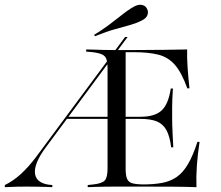

<svg xmlns="http://www.w3.org/2000/svg" viewBox="-29 -776 915 796"><path d="M-8.9 0V-8.9Q25 -25 57.3 -54.4Q89.5 -83.9 121 -125.8L489.5 -622.6H500L160.5 -164.5Q134.7 -129.8 123.8 -102Q112.9 -74.2 116.5 -53.6Q120.2 -33.1 138.3 -21.8Q156.5 -10.5 187.9 -8.9V0Q176.6 -0.8 160.1 -1.2Q143.5 -1.6 123 -2Q102.4 -2.4 79 -2.4Q58.9 -2.4 40.7 -2Q22.6 -1.6 -8.9 0ZM242.7 -283.1 249.2 -291.9H592.7V-283.1ZM446.8 -2.4Q423.4 -2.4 403.2 -2Q383.1 -1.6 366.1 -1.2Q349.2 -0.8 334.7 0V-8.9L357.3 -11.3Q394.4 -15.3 405.6 -28.2Q416.9 -41.1 416.9 -78.2V-492.7Q416.9 -517.7 412.1 -531Q407.3 -544.4 394 -550.4Q380.6 -556.5 354.8 -559.7L328.2 -562.1V-571Q343.5 -571 361.7 -570.2Q379.8 -569.4 400.8 -569Q421.8 -568.5 446 -568.5H455.6H526.6Q599.2 -568.5 652 -569.4Q704.8 -570.2 746.8 -571Q746 -535.5 748.8 -495.2Q751.6 -454.8 756.5 -409.7H747.6Q724.2 -475 696 -507.3Q667.7 -539.5 626.6 -549.6Q585.5 -559.7 524.2 -559.7H491.9V-76.6Q491.9 -48.4 498 -34.3Q504 -20.2 521.4 -15.7Q538.7 -11.3 572.6 -11.3H561.3Q608.1 -11.3 642.7 -17.7Q677.4 -24.2 703.6 -42.3Q729.8 -60.5 750.4 -95.6Q771 -130.6 789.5 -187.9H798.4Q790.3 -135.5 787.1 -88.7Q783.9 -41.9 785.5 0Q742.7 -1.6 689.5 -2Q636.3 -2.4 562.9 -2.4H455.6ZM680.6 -165.3Q675 -210.5 661.3 -235.9Q647.6 -261.3 622.2 -272.2Q596.8 -283.1 553.2 -283.1V-291.9Q612.9 -291.9 641.1 -318.1Q669.4 -344.4 679 -408.9H687.9Q684.7 -359.7 684.7 -333.9Q684.7 -308.1 684.7 -287.1Q684.7 -271.8 685.1 -256Q685.5 -240.3 686.7 -219Q687.9 -197.6 689.5 -165.3ZM364.5 -625.8 361.3 -631.5Q395.2 -652.4 420.2 -671Q445.2 -689.5 463.7 -704.4Q482.3 -719.4 498 -730.6Q513.7 -741.9 529 -750Q547.6 -758.9 561.3 -755.2Q575 -751.6 580.6 -739.5Q587.1 -727.4 582.3 -713.7Q577.4 -700 558.9 -691.1Q538.7 -680.6 512.5 -673Q486.3 -665.3 450.4 -655.6Q414.5 -646 364.5 -625.8Z"/></svg>

Font: Playfair 144pt SemiExpanded Light
Style: Regular
Weight: 300
Width: 6
Designer: Claus Eggers Sørensen
Foundry: Claus Eggers Sørensen
Version: Version 2.203